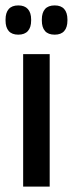

<svg xmlns="http://www.w3.org/2000/svg" viewBox="-22 -689 268 709"><path d="M63.5 0V-489H161.5V0ZM45.5 -561Q22 -561 10.2 -574.5Q-1.5 -588 -1.5 -613V-617Q-1.5 -642 10.2 -655.5Q22 -669 45.5 -669Q69 -669 81 -655.5Q93 -642 93 -617V-613Q93 -588 81 -574.5Q69 -561 45.5 -561ZM180 -561Q156 -561 144.2 -574.5Q132.5 -588 132.5 -613V-617Q132.5 -642 144.2 -655.5Q156 -669 180 -669Q203.5 -669 215.2 -655.5Q227 -642 227 -617V-613Q227 -588 215.2 -574.5Q203.5 -561 180 -561Z"/></svg>

Font: Anek Gurmukhi Medium
Style: Regular
Weight: 500
Designer: Sarang Kulkarni (Gurmukhi), Yesha Goshar (Latin)
Foundry: Ek Type
Version: Version 1.003